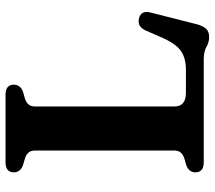

<svg xmlns="http://www.w3.org/2000/svg" viewBox="-60 -680 759 678"><g transform="rotate(-90 319.0 -340.5)"><path d="M335 -638.5 311 -631.5Q297.5 -627.5 290 -619Q282.5 -610.5 282.5 -595.5V-104Q282.5 -63 330.5 -63H412Q452.5 -63 478 -80.2Q503.5 -97.5 525 -146L551.5 -206.5Q565 -235 592.5 -229Q623.5 -222 614 -187L573 -25Q567 -2.5 557 8.2Q547 19 527.5 19Q509 19 492.8 9.5Q476.5 0 448.5 0H86Q50 0 50 -29.5Q50 -52 74.5 -61.5L98.5 -68.5Q112 -72.5 119.5 -81Q127 -89.5 127 -104.5V-595.5Q127 -610.5 119.5 -619Q112 -627.5 98.5 -631.5L74.5 -638.5Q50 -648 50 -670.5Q50 -700 86 -700H323.5Q359.5 -700 359.5 -670.5Q359.5 -648 335 -638.5Z"/></g></svg>

Font: Fraunces 9pt Soft SemiBold
Style: Regular
Weight: 600
Version: Version 1.000;[b76b70a41]